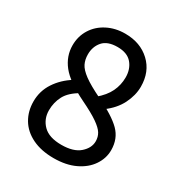

<svg xmlns="http://www.w3.org/2000/svg" viewBox="-144 -670 725 779"><g transform="rotate(30 219.0 -280.5)"><path d="M33.2 -148.4Q33.2 -197.3 59.6 -237.3Q85.9 -277.3 129.9 -304.7L183.6 -273.4Q138.7 -248 122.1 -216.8Q105.5 -185.5 105.5 -148.4Q105.5 -107.4 133.3 -79.6Q161.1 -51.8 218.8 -51.8Q275.4 -51.8 304.2 -77.1Q333 -102.5 333 -133.8Q333 -154.3 323.2 -170.4Q313.5 -186.5 286.1 -205.6Q258.8 -224.6 206.1 -250Q122.1 -291 89.4 -332.5Q56.6 -374 56.6 -424.8Q56.6 -466.8 77.6 -500.5Q98.6 -534.2 135.7 -553.2Q172.9 -572.3 218.8 -572.3Q290 -572.3 335.4 -529.8Q380.9 -487.3 380.9 -417Q380.9 -377 360.4 -335.9Q339.8 -294.9 296.9 -263.7L243.2 -291Q278.3 -320.3 293.5 -352.1Q308.6 -383.8 308.6 -418.9Q308.6 -458 286.6 -483.9Q264.6 -509.8 218.8 -509.8Q171.9 -509.8 150.4 -484.9Q128.9 -460 128.9 -423.8Q128.9 -399.4 138.2 -380.4Q147.5 -361.3 175.3 -340.8Q203.1 -320.3 257.8 -293.9Q335.9 -256.8 370.6 -222.2Q405.3 -187.5 405.3 -133.8Q405.3 -95.7 382.8 -62.5Q360.4 -29.3 318.4 -9.3Q276.4 10.7 218.8 10.7Q160.2 10.7 118.2 -9.8Q76.2 -30.3 54.7 -66.4Q33.2 -102.5 33.2 -148.4Z"/></g></svg>

Font: Sudo Var
Style: Regular
Weight: 400
Monospace: yes
Designer: Jens Kutilek
Foundry: Jens Kutilek
Version: Version 0.065;FEAKit 1.0